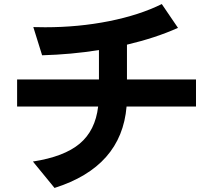

<svg xmlns="http://www.w3.org/2000/svg" viewBox="-20 -843 1040 937"><path d="M63.5 -323.2V-455.1H462.9V-598.6Q327.1 -577.1 185.5 -573.2L142.6 -710.9Q162.1 -710 200.2 -710Q363.3 -710 512.2 -739.7Q661.1 -769.5 769.5 -823.2L848.6 -707Q740.2 -658.2 599.6 -625V-455.1H936.5V-323.2H597.7Q573.2 -29.3 246.1 74.2L140.6 -54.7Q293 -78.1 369.1 -142.1Q445.3 -206.1 459 -323.2Z"/></svg>

Font: GenEi M Gothic v2 Bold
Style: Regular
Weight: 700
Version: Version 2.0